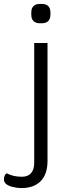

<svg xmlns="http://www.w3.org/2000/svg" viewBox="-75 -770 365 982"><path d="M-46 169Q-55 160 -55 147Q-55 135 -50 126Q-45 117 -39 117Q-7 134 37 134Q67 134 83.5 116Q100 98 100 62V-550H168V53Q168 121 133 156.5Q98 192 34 192Q14 192 -10.5 186Q-35 180 -46 169ZM85 -696V-705Q85 -750 130 -750H138Q183 -750 183 -705V-696Q183 -651 138 -651H130Q85 -651 85 -696Z"/></svg>

Font: Krub
Style: Regular
Weight: 400
Designer: Ekaluck Peanpanawate
Foundry: Cadson Demak Co.,Ltd.
Version: Version 1.000; ttfautohint (v1.6)